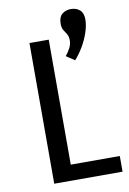

<svg xmlns="http://www.w3.org/2000/svg" viewBox="-92 -885 633 941"><g transform="rotate(-10 225.0 -414.5)"><path d="M100 0V-700H196V-78H440V0ZM297 -678Q297 -699 289.5 -710.5Q282 -722 274.5 -734Q267 -746 267 -767Q267 -799 284.5 -814Q302 -829 328 -829Q355 -829 372.5 -814Q390 -799 390 -767Q390 -737 378 -701.5Q366 -666 346.5 -633.5Q327 -601 306 -578L264 -606Q277 -621 287 -640Q297 -659 297 -678Z"/></g></svg>

Font: Orienta
Style: Regular
Weight: 400
Designer: Eduardo Rodriguez Tunni
Foundry: Eduardo Rodriguez Tunni
Version: Version 1.002; ttfautohint (v1.8.4.7-5d5b);gftools[0.9.23]